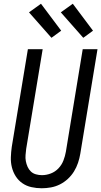

<svg xmlns="http://www.w3.org/2000/svg" viewBox="-20 -998 541 1026"><path d="M203 8Q175 8 148 2Q121 -4 99.5 -19Q78 -34 64 -56Q50 -78 43.5 -104Q37 -130 38 -158Q39 -186 43 -214L129 -735H208L120 -203Q118 -186 116.5 -169.5Q115 -153 118 -137Q121 -121 127.5 -106.5Q134 -92 145 -81.5Q156 -71 172 -66.5Q188 -62 204 -62Q228 -62 251.5 -71Q275 -80 292.5 -98.5Q310 -117 319 -140.5Q328 -164 332 -187L422 -735H501L409 -176Q405 -152 397 -128Q389 -104 375.5 -82Q362 -60 342.5 -42Q323 -24 300 -12.5Q277 -1 252 3.5Q227 8 203 8ZM425 -796 305 -932 369 -978 477 -834ZM255 -796 135 -932 199 -978 307 -834Z"/></svg>

Font: Iosevka SS18
Style: Italic
Weight: 400
Italic angle: -9°
Monospace: yes
Designer: Belleve Invis
Foundry: Belleve Invis
Version: Version 25.1.1; ttfautohint (v1.8.4)